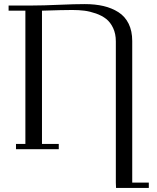

<svg xmlns="http://www.w3.org/2000/svg" viewBox="-20 -729 765 938"><path d="M22 -676.8V-702.1H139.2Q189.5 -702.1 268.1 -705.6Q346.7 -709 394 -709Q444.8 -709 485.6 -699.5Q526.4 -689.9 558.6 -669.4Q590.8 -648.9 608.4 -613.3Q626 -577.6 626 -528.8V163.1H707V189H546.9L545.9 163.1V-526.9Q545.9 -564 532.7 -592Q519.5 -620.1 498.8 -636.5Q478 -652.8 448.7 -663.1Q419.4 -673.3 392.1 -676.8Q364.7 -680.2 333 -680.2Q286.6 -680.2 185.1 -676.8V-25.9H267.1V0H58.1V-25.9H104V-676.8Z"/></svg>

Font: Dehuti
Style: Book
Weight: 400
Version: Version 1.2